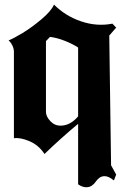

<svg xmlns="http://www.w3.org/2000/svg" viewBox="-20 -663 539 828"><path d="M431.2 96.7Q418 96.7 408.2 104.2Q398.4 111.8 392.8 120.6Q387.2 129.4 376.7 137Q366.2 144.5 352.1 144.5Q334.5 144.5 316.9 131.8V-128.9Q247.6 -71.8 171.9 1Q146.5 -37.6 106.9 -54.2Q67.4 -70.8 40 -66.9V-439.5Q40 -452.6 34.2 -465.1Q28.3 -477.5 22.5 -483.4L17.1 -488.8Q38.6 -497.1 77.6 -520.8Q116.7 -544.4 158.7 -579.8Q200.7 -615.2 212.9 -643.1Q262.7 -593.3 330.6 -570.6Q398.4 -547.9 464.8 -561L481 -543.9L451.2 -509.8L459 49.8L481 89.8L471.2 115.2Q448.7 96.7 431.2 96.7ZM316.9 -161.1V-458Q294.9 -472.7 261 -486.3Q227.1 -500 195.8 -503.9L178.2 -485.8V-180.2Q178.2 -161.1 196.5 -141.1Q214.8 -121.1 241.2 -121.1Q282.7 -121.1 316.9 -161.1Z"/></svg>

Font: KJV1611
Style: Regular
Weight: 400
Version: Version 3.6.1